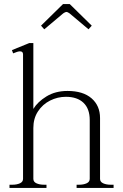

<svg xmlns="http://www.w3.org/2000/svg" viewBox="-20 -930 609 950"><path d="M199 -785 183 -803 292 -910H325L434 -803L418 -785L324 -864Q314 -871 309 -871Q303 -871 293 -864ZM542 -16V0H359V-16H371Q393 -16 408.5 -23Q424 -30 424 -45V-336Q424 -392 393 -421.5Q362 -451 306 -451Q265 -451 228 -432.5Q191 -414 168 -379Q145 -344 145 -297V-45Q145 -30 160.5 -23Q176 -16 198 -16H210V0H27V-16H41Q63 -16 78.5 -23Q94 -30 94 -45V-661Q94 -676 79 -676Q68 -676 45 -666L39 -682L125 -717H145V-391Q166 -426 210 -453Q254 -480 314 -480Q391 -480 433 -443.5Q475 -407 475 -346V-45Q475 -30 490.5 -23Q506 -16 528 -16Z"/></svg>

Font: Taviraj ExtraLight
Style: Regular
Weight: 200
Designer: Katatrad Team
Foundry: CadsonDemak
Version: Version 1.030